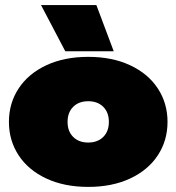

<svg xmlns="http://www.w3.org/2000/svg" viewBox="-20 -718 692 753"><path d="M141 -698H358L426 -517H236ZM15 -240Q15 -313 53 -371Q91 -429 161.5 -462Q232 -495 326 -495Q420 -495 490.5 -462Q561 -429 599 -371Q637 -313 637 -240Q637 -167 599 -109Q561 -51 490.5 -18Q420 15 326 15Q232 15 161.5 -18Q91 -51 53 -109Q15 -167 15 -240ZM407 -240Q407 -277 385 -299Q363 -321 326 -321Q289 -321 267 -299Q245 -277 245 -240Q245 -203 267 -181Q289 -159 326 -159Q363 -159 385 -181Q407 -203 407 -240Z"/></svg>

Font: Prompt Black
Style: Regular
Weight: 900
Designer: Katatrad Team
Foundry: CadsonDemak
Version: Version 1.001